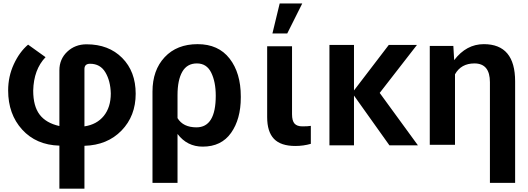

<svg xmlns="http://www.w3.org/2000/svg" viewBox="-20 -831 3132 1138"><path d="M28.3 -294.9Q28.3 -377.9 62 -450.7Q95.7 -523.4 146.5 -566.4L250 -492.2Q179.7 -418.9 176.8 -293.9Q176.8 -202.1 214.8 -151.9Q252.9 -101.6 332 -84V-414.1Q332 -480.5 378.4 -524.4Q424.8 -568.4 493.2 -568.4Q624 -568.4 704.1 -487.8Q784.2 -407.2 784.2 -275.4Q784.2 -143.6 700.2 -57.1Q616.2 29.3 480.5 33.2V287.1H332V32.2Q194.3 28.3 111.3 -63Q28.3 -154.3 28.3 -294.9ZM480.5 -82Q553.7 -92.8 595.2 -144Q636.7 -195.3 636.7 -277.3Q634.8 -351.6 604.5 -402.3Q574.2 -453.1 513.7 -453.1Q480.5 -453.1 480.5 -421.9Z M883.8 252.9V-288.1Q883.8 -415 956.1 -492.2Q1028.3 -569.3 1151.4 -569.3Q1274.4 -569.3 1340.8 -483.9Q1407.2 -398.4 1407.2 -259.8V-252.9Q1407.2 -125 1349.6 -43.5Q1292 38.1 1181.6 38.1Q1088.9 38.1 1032.2 -37.1V252.9ZM1032.2 -130.9Q1065.4 -76.2 1144.5 -76.2Q1258.8 -76.2 1258.8 -263.7Q1258.8 -345.7 1231.9 -400.4Q1205.1 -455.1 1147 -455.1Q1088.9 -455.1 1060.5 -405.8Q1032.2 -356.4 1032.2 -267.6Z M1563.5 -136.7V-556.6H1710.9V-154.3Q1710.9 -115.2 1725.6 -98.6Q1740.2 -82 1772.5 -82Q1804.7 -82 1822.3 -85V21.5Q1778.3 34.2 1730.5 34.2Q1644.5 34.2 1604 -7.8Q1563.5 -49.8 1563.5 -136.7ZM1594.7 -632.8 1637.7 -810.5H1771.5L1682.6 -632.8Z M1932.6 30.3V-564.5H2078.1V-294.9L2284.2 -564.5H2451.2L2230.5 -280.3L2457 30.3H2288.1L2078.1 -264.6V30.3Z M2527.3 27.3V-558.6H2667L2671.9 -474.6Q2744.1 -569.3 2847.7 -569.3Q3033.2 -569.3 3033.2 -348.6V252.9H2883.8V-343.8Q2883.8 -455.1 2792 -455.1Q2712.9 -455.1 2676.8 -390.6V27.3Z"/></svg>

Font: GenEi M Gothic v2 Bold
Style: Regular
Weight: 700
Version: Version 2.0